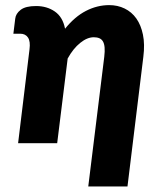

<svg xmlns="http://www.w3.org/2000/svg" viewBox="-20 -546 608 732"><path d="M466 165H316.5L377.5 -329.5Q380 -350.5 378.8 -365Q377.5 -379.5 372.5 -388Q367.5 -396.5 358.8 -400.2Q350 -404 337.5 -404Q312.5 -404 285.8 -382.5Q259 -361 238 -323L198 0H49L92.5 -358Q96.5 -388 86.8 -402.8Q77 -417.5 57 -417.5H31L38 -474.5Q40 -494 58.8 -508.5Q77.5 -523 117.5 -523Q159 -523 189.2 -502Q219.5 -481 228 -436.5Q265 -482.5 307.8 -504.5Q350.5 -526.5 396.5 -526.5Q428.5 -526.5 455.2 -513.5Q482 -500.5 499.8 -475.5Q517.5 -450.5 525 -413.8Q532.5 -377 526.5 -329.5Z"/></svg>

Font: Lato Black
Style: Italic
Weight: 900
Italic angle: -7°
Designer: Lukasz Dziedzic
Foundry: tyPoland Lukasz Dziedzic
Version: Version 2.007; 2014-02-27